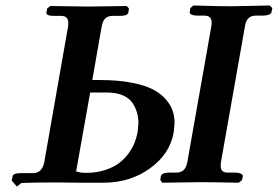

<svg xmlns="http://www.w3.org/2000/svg" viewBox="-20 -669 1017 703"><path d="M310.1 -330.1 258.8 -42 248 -45.9Q266.6 -36.1 294.9 -36.1Q332.5 -36.1 363.8 -46.1Q395 -56.2 415.3 -71.3Q435.5 -86.4 450.4 -106.9Q465.3 -127.4 472.7 -146.2Q480 -165 483.9 -185.1Q486.8 -214.4 486.8 -217.8Q486.8 -238.8 481.4 -257.3Q476.1 -275.9 464.4 -293Q452.6 -310.1 429.4 -320.1Q406.2 -330.1 374 -330.1ZM877 -573.2 789.1 -76.2Q788.1 -70.3 788.1 -62Q788.1 -48.8 794.2 -43Q800.3 -37.1 814 -37.1H840.8Q852.5 -37.1 861.1 -33.4Q869.6 -29.8 869.1 -23.9L866.2 -9.8L854 0Q754.9 -2 715.8 -2L574.2 0L566.9 -9.8L568.8 -23.9Q572.3 -37.1 601.1 -37.1H626Q659.7 -37.1 666 -76.2L753.9 -573.2Q754.9 -578.1 754.9 -586.9Q754.9 -611.8 728 -611.8H702.1Q689.9 -611.8 681.6 -615.5Q673.3 -619.1 674.8 -625L676.8 -639.2L688 -648.9Q788.1 -646 826.2 -646L967.8 -648.9L977.1 -639.2L974.1 -625Q973.6 -619.1 964.6 -615.5Q955.6 -611.8 941.9 -611.8H916Q882.8 -611.8 877 -573.2ZM229 -570.8Q230 -575.7 230 -585Q230 -610.8 204.1 -610.8H178.2Q148.4 -610.8 149.9 -623L152.8 -638.2L164.1 -647Q270 -645 305.2 -645L443.8 -647L452.1 -638.2L450.2 -623Q447.3 -610.8 418 -610.8H392.1Q375 -610.8 365.2 -601.3Q355.5 -591.8 352.1 -570.8L317.9 -376H345.2Q410.6 -376 460.4 -366.5Q510.3 -356.9 539.6 -341.8Q568.8 -326.7 587.4 -304.9Q606 -283.2 612.5 -262.5Q619.1 -241.7 619.1 -217.8Q619.1 -214.4 616.2 -185.1Q602.1 -105 529.1 -52.5Q456.1 0 358.9 0H276.9L190.9 -1Q107.9 -1 58.1 1L42 14.2L22.9 -7.8L25.9 -22.9Q27.3 -35.2 58.1 -35.2H105Q134.3 -37.6 142.1 -75.2Z"/></svg>

Font: Linux Libertine G
Style: Semibold Italic
Weight: 600
Italic angle: -11.5°
Designer: Philipp H. Poll
Foundry: Philipp H. Poll
Version: Version 5.1.1